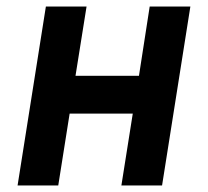

<svg xmlns="http://www.w3.org/2000/svg" viewBox="-20 -570 640 590"><path d="M34 0H159L194 -221H388L353 0H478L565 -550H440L407 -337H212L246 -550H121Z"/></svg>

Font: JetBrains Mono
Style: Bold Italic
Weight: 558
Italic angle: -9°
Monospace: yes
Designer: Philipp Nurullin, Konstantin Bulenkov
Foundry: JetBrains
Version: Version 2.305